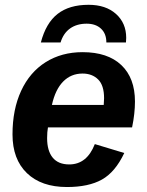

<svg xmlns="http://www.w3.org/2000/svg" viewBox="-20 -750 596 780"><path d="M174.8 -232.4Q171.4 -213.9 171.4 -189Q171.4 -137.2 194.1 -109.6Q216.8 -82 261.2 -82Q333 -82 365.2 -164.6L484.9 -128.4Q448.2 -50.8 394 -20.5Q339.8 9.8 252 9.8Q147.9 9.8 89.4 -46.6Q30.8 -103 30.8 -204.1Q30.8 -305.2 65.9 -381.1Q101.1 -457 165.8 -497.6Q230.5 -538.1 315.4 -538.1Q417.5 -538.1 472.9 -485.6Q528.3 -433.1 528.3 -337.4Q528.3 -289.1 516.6 -232.4ZM401.4 -323.7 402.8 -351.1Q402.8 -403.3 378.7 -427.2Q354.5 -451.2 315.4 -451.2Q268.6 -451.2 236.6 -418.7Q204.6 -386.2 190.9 -323.7ZM339.8 -730.5Q409.7 -730.5 451.2 -693.4Q492.7 -656.2 492.7 -596.2L491.7 -577.6H412.1Q412.1 -613.3 390.4 -633.5Q368.7 -653.8 332 -653.8Q292 -653.8 264.6 -634.3Q237.3 -614.7 226.1 -577.6H146Q166.5 -656.2 213.9 -693.4Q261.2 -730.5 339.8 -730.5Z"/></svg>

Font: Liberation Sans
Style: Bold Italic
Weight: 700
Italic angle: -12°
Designer: Steve Matteson
Foundry: Ascender Corporation
Version: Version 2.1.5